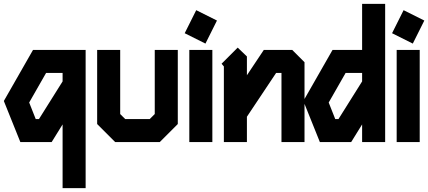

<svg xmlns="http://www.w3.org/2000/svg" viewBox="-26 -740 2230 1000"><path d="M146 -480H420V240H300V-92L243 0H80L-6 -214ZM214 -360 126 -206 160 -120H177L300 -316V-360Z M480 -480H600V-146L626 -120H754L780 -146V-480H900V-94L806 0H574L480 -94Z M996 -687 1104 -633 1044 -513 936 -567ZM960 -480H1080V0H960Z M1212 -492 1260 -446V-348L1348 -480H1496L1560 -416V0H1440V-360H1412L1260 -132V0H1140V-394L1128 -408Z M1860 -720H1980V0H1860V-92L1803 0H1640L1554 -214L1706 -480H1860ZM1774 -360 1686 -206 1720 -120H1737L1860 -316V-360Z M2076 -687 2184 -633 2124 -513 2016 -567ZM2040 -480H2160V0H2040Z"/></svg>

Font: SOV_raksil
Style: Book
Weight: 400
Version: Version 1.00